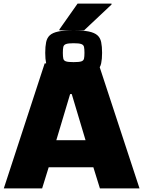

<svg xmlns="http://www.w3.org/2000/svg" viewBox="-20 -1037 788 1057"><path d="M1 0 226 -688H522L748 0H530L494 -116H248L212 0ZM290 -265H451L375 -519H366ZM385 -624Q332 -624 301 -630Q270 -636 254.5 -650.5Q239 -665 234 -688.5Q229 -712 229 -746Q229 -781 234 -805Q239 -829 254.5 -843Q270 -857 301 -863.5Q332 -870 385 -870Q438 -870 469 -863.5Q500 -857 516 -843Q532 -829 537 -805Q542 -781 542 -746Q542 -712 537 -688.5Q532 -665 516 -650.5Q500 -636 469 -630Q438 -624 385 -624ZM385 -695Q415 -695 427.5 -699Q440 -703 442.5 -714.5Q445 -726 445 -746Q445 -767 442.5 -778.5Q440 -790 427.5 -794.5Q415 -799 385 -799Q356 -799 343.5 -794.5Q331 -790 328.5 -778.5Q326 -767 326 -746Q326 -726 328.5 -714.5Q331 -703 343.5 -699Q356 -695 385 -695ZM307 -870V-875L407 -1017H594V-1012L443 -870Z"/></svg>

Font: Saira SemiExpanded ExtraBold
Style: Regular
Weight: 800
Width: 6
Designer: Hector Gatti with collaboration of the Omnibus-Type team
Foundry: Omnibus-Type
Version: Version 1.101